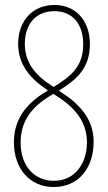

<svg xmlns="http://www.w3.org/2000/svg" viewBox="-20 -743 434 773"><path d="M199 -723C109 -723 53 -656 53 -567C53 -482 102 -426 173 -379C99 -335 36 -275 36 -170C36 -64 100 10 196 10C299 10 357 -70 357 -172C357 -268 295 -329 217 -378C286 -421 342 -467 342 -565C342 -658 287 -723 199 -723ZM199 -698C271 -698 315 -648 315 -564C315 -474 264 -435 196 -393C123 -438 80 -490 80 -566C80 -646 124 -698 199 -698ZM63 -169C63 -268 122 -323 195 -365L209 -356C299 -299 330 -237 330 -170C330 -84 281 -15 197 -15C119 -15 63 -74 63 -169Z"/></svg>

Font: Noto Sans Ethiopic ExtraCondensed Thin
Style: Regular
Weight: 100
Width: 2
Designer: Monotype Design Team
Foundry: Monotype Imaging Inc.
Version: Version 2.102